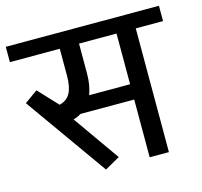

<svg xmlns="http://www.w3.org/2000/svg" viewBox="-109 -728 876 833"><g transform="rotate(-15 329.0 -311.5)"><path d="M209.5 -434.1V-555.7H-14.6V-624.5H673.3V-555.7H550.8V0H464.4V-259.3H223.1Q208.5 -250 188 -244.1L335 -35.6L267.6 2.4L6.3 -365.7L64.9 -407.7L146 -321.3Q179.2 -329.1 194.3 -356.4Q209.5 -383.8 209.5 -434.1ZM295.9 -422.9Q295.9 -368.2 280.3 -328.1H464.4V-555.7H295.9Z"/></g></svg>

Font: Yantramanav
Style: Regular
Weight: 400
Version: Version 1.001;PS 1.0;hotconv 1.0.72;makeotf.lib2.5.5900; ttf